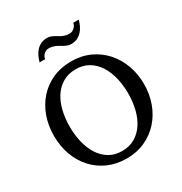

<svg xmlns="http://www.w3.org/2000/svg" viewBox="-205 -1039 1141 1205"><g transform="rotate(-30 365.5 -437.0)"><path d="M576.2 -334Q576.2 -395 563 -449Q549.8 -502.9 523.4 -543.2Q497.1 -583.5 457.8 -606.7Q418.5 -629.9 366.2 -629.9Q312 -629.9 272 -606.4Q231.9 -583 205.6 -542.7Q179.2 -502.4 166.5 -449Q153.8 -395.5 153.8 -335.9Q153.8 -275.9 166.7 -221.9Q179.7 -168 205.8 -127.4Q231.9 -86.9 271.2 -63Q310.5 -39.1 363.8 -39.1Q418 -39.1 457.8 -63Q497.6 -86.9 523.9 -127.2Q550.3 -167.5 563.2 -220.9Q576.2 -274.4 576.2 -334ZM691.9 -335Q691.9 -262.2 668.5 -198.2Q645 -134.3 602.3 -86.7Q559.6 -39.1 499.5 -11.5Q439.5 16.1 366.2 16.1Q292.5 16.1 232.2 -10.5Q171.9 -37.1 128.9 -84.5Q85.9 -131.8 62.5 -196Q39.1 -260.3 39.1 -335.9Q39.1 -409.2 62 -473.1Q85 -537.1 127.4 -584.7Q169.9 -632.3 230.2 -659.7Q290.5 -687 365.2 -687Q439.5 -687 499.8 -659.2Q560.1 -631.3 602.8 -583.5Q645.5 -535.6 668.7 -471.7Q691.9 -407.7 691.9 -335ZM539.1 -890.1Q533.2 -868.2 523.4 -848.1Q513.7 -828.1 499.5 -813.2Q485.4 -798.3 466.3 -789.3Q447.3 -780.3 422.9 -780.3Q409.7 -780.3 398.7 -783.9Q387.7 -787.6 377.7 -792.7Q367.7 -797.9 357.9 -804.2Q348.1 -810.5 337.2 -815.7Q326.2 -820.8 313 -824.5Q299.8 -828.1 283.7 -828.1Q273.4 -828.1 264.6 -824Q255.9 -819.8 248.8 -813.2Q241.7 -806.6 237.3 -797.9Q232.9 -789.1 231.9 -780.3H191.9Q197.8 -802.2 207.3 -822.3Q216.8 -842.3 231.2 -857.4Q245.6 -872.6 264.6 -881.3Q283.7 -890.1 308.1 -890.1Q321.3 -890.1 332 -886.5Q342.8 -882.8 352.8 -877.7Q362.8 -872.6 372.3 -866.2Q381.8 -859.9 392.8 -854.7Q403.8 -849.6 416.7 -845.9Q429.7 -842.3 445.8 -842.3Q456.1 -842.3 465.1 -846.4Q474.1 -850.6 481.4 -857.2Q488.8 -863.8 493.4 -872.6Q498 -881.3 499 -890.1Z"/></g></svg>

Font: Charis SIL
Style: Regular
Weight: 400
Foundry: SIL International
Version: Version 4.112